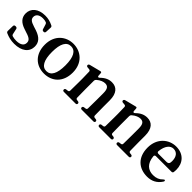

<svg xmlns="http://www.w3.org/2000/svg" viewBox="216 -1575 2623 2623"><g transform="rotate(45 1527.5 -264.0)"><path d="M232 23C376 23 460 -46 460 -151C460 -230 414 -283 314 -317L258 -335C179 -359 158 -384 158 -423C158 -469 196 -502 266 -502C290 -502 310 -499 328 -492C340 -487 345 -480 349 -467L370 -399C374 -384 384 -378 398 -378H401C417 -378 425 -386 426 -402L430 -485C431 -500 425 -509 412 -515C363 -539 319 -551 263 -551C128 -551 50 -481 50 -382C50 -298 105 -249 189 -221L245 -202C328 -177 347 -151 347 -110C347 -59 305 -26 223 -26C194 -26 170 -30 149 -36C136 -40 130 -48 127 -62L110 -139C107 -153 97 -161 82 -161H75C59 -161 49 -153 49 -136L47 -43C47 -28 52 -19 65 -13C117 10 168 23 232 23Z M807 23C961 23 1078 -79 1078 -265C1078 -451 952 -551 807 -551C663 -551 537 -450 537 -265C537 -82 652 23 807 23ZM677 -264C677 -425 723 -504 807 -504C891 -504 937 -425 937 -264C937 -103 891 -24 807 -24C723 -24 677 -103 677 -264Z M1154 -15C1154 -1 1163 7 1179 7H1402C1418 7 1427 -1 1427 -15C1427 -29 1418 -37 1403 -39L1386 -41C1371 -42 1362 -51 1362 -67C1361 -121 1360 -187 1360 -232V-390C1360 -403 1364 -412 1374 -421C1417 -459 1462 -475 1494 -475C1547 -475 1572 -446 1572 -360V-232C1572 -185 1571 -120 1570 -67C1570 -52 1562 -44 1547 -42L1523 -39C1508 -37 1499 -28 1499 -15C1499 -1 1508 7 1524 7H1747C1763 7 1772 -1 1772 -15C1772 -29 1763 -36 1748 -38L1728 -40C1713 -42 1705 -51 1705 -66C1704 -119 1703 -185 1703 -232V-354C1703 -492 1641 -551 1551 -551C1494 -551 1444 -531 1388 -476C1372 -460 1357 -465 1356 -486L1354 -522C1353 -535 1351 -541 1347 -545C1343 -548 1334 -547 1322 -544L1169 -505C1155 -501 1147 -493 1147 -481C1147 -469 1156 -460 1171 -459L1202 -456C1217 -455 1226 -446 1226 -431C1228 -394 1229 -355 1229 -303V-232C1229 -188 1228 -121 1227 -68C1227 -52 1219 -44 1204 -42L1178 -39C1163 -37 1154 -29 1154 -15Z M1837 -15C1837 -1 1846 7 1862 7H2085C2101 7 2110 -1 2110 -15C2110 -29 2101 -37 2086 -39L2069 -41C2054 -42 2045 -51 2045 -67C2044 -121 2043 -187 2043 -232V-390C2043 -403 2047 -412 2057 -421C2100 -459 2145 -475 2177 -475C2230 -475 2255 -446 2255 -360V-232C2255 -185 2254 -120 2253 -67C2253 -52 2245 -44 2230 -42L2206 -39C2191 -37 2182 -28 2182 -15C2182 -1 2191 7 2207 7H2430C2446 7 2455 -1 2455 -15C2455 -29 2446 -36 2431 -38L2411 -40C2396 -42 2388 -51 2388 -66C2387 -119 2386 -185 2386 -232V-354C2386 -492 2324 -551 2234 -551C2177 -551 2127 -531 2071 -476C2055 -460 2040 -465 2039 -486L2037 -522C2036 -535 2034 -541 2030 -545C2026 -548 2017 -547 2005 -544L1852 -505C1838 -501 1830 -493 1830 -481C1830 -469 1839 -460 1854 -459L1885 -456C1900 -455 1909 -446 1909 -431C1911 -394 1912 -355 1912 -303V-232C1912 -188 1911 -121 1910 -68C1910 -52 1902 -44 1887 -42L1861 -39C1846 -37 1837 -29 1837 -15Z M2799 23C2888 23 2957 -13 3005 -86C3014 -100 3015 -109 3007 -115C3000 -120 2991 -116 2981 -105C2948 -70 2904 -50 2843 -50C2746 -50 2677 -105 2664 -234C2662 -251 2672 -261 2688 -261H2987C3002 -261 3012 -268 3014 -282C3016 -296 3017 -311 3017 -328C3017 -455 2936 -551 2792 -551C2653 -551 2524 -446 2524 -264C2524 -75 2640 23 2799 23ZM2664 -335C2676 -447 2726 -504 2787 -504C2855 -504 2893 -453 2893 -370C2893 -325 2883 -308 2839 -308H2688C2672 -308 2662 -318 2664 -335Z"/></g></svg>

Font: 寒蝉锦书宋Pro Soft
Style: Regular
Weight: 700
Designer: 寒蝉锦书宋{Warren} 思源宋体{Ryoko NISHIZUKA 西塚涼子 (kana & ideographs); Frank Grießhammer (Latin, Greek & Cyrillic); Wenlong ZHANG 
Foundry: Adobe & ChillType
Version: Version 2.000;Glyphs 3.1.1 (3135)